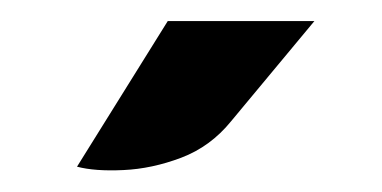

<svg xmlns="http://www.w3.org/2000/svg" viewBox="-20 -760 362 182"><path d="M53 -602 139 -740H278L199 -645Q179.5 -621 151.8 -610.5Q124 -600 97 -598.8Q70 -597.5 53 -602Z"/></svg>

Font: Expletus Sans
Style: Bold
Weight: 700
Version: Version 7.500